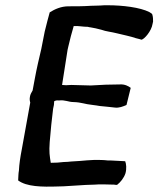

<svg xmlns="http://www.w3.org/2000/svg" viewBox="-20 -727 602 730"><path d="M94 -360C92 -351 93 -344 95 -337L63 -160C57 -129 53 -102 52 -79C51 -72 50 -67 50 -61L49 -41C81 -17 139 -16 199 -18C214 -18 229 -19 244 -20L276 -22C295 -23 317 -25 339 -25C349 -26 361 -26 372 -26L414 -25C417 -25 417 -24 422 -24H425C438 -34 451 -50 457 -68C462 -86 460 -104 456 -114L399 -117H389C373 -119 357 -119 339 -119C321 -118 302 -117 283 -115L251 -113C242 -112 232 -111 222 -111C207 -109 190 -108 173 -108C169 -134 166 -148 169 -187L175 -253L182 -314L185 -328C186 -334 185 -336 186 -342C191 -345 197 -346 204 -345C227 -348 240 -339 259 -339C291 -338 301 -331 332 -328L359 -324C382 -322 398 -320 417 -318C432 -316 448 -322 461 -328L477 -393C468 -400 454 -407 437 -406L382 -405L325 -402L251 -404L231 -403L216 -404C222 -445 230 -490 237 -538L240 -551C246 -578 253 -603 260 -627V-628C280 -629 294 -625 314 -625C317 -624 321 -623 324 -623C337 -621 350 -618 365 -614C384 -607 403 -606 426 -600C446 -595 480 -588 496 -582C507 -579 517 -577 518 -576C529 -578 556 -609 560 -636L562 -645C562 -653 562 -663 559 -672C559 -675 552 -678 548 -681C513 -699 446 -707 390 -707C379 -707 370 -707 361 -706C351 -706 341 -705 326 -705C298 -703 268 -703 240 -703C212 -703 188 -692 169 -680C164 -661 157 -637 150 -607C147 -590 142 -568 137 -541C129 -507 119 -465 112 -426L104 -383C100 -376 95 -368 94 -360Z"/></svg>

Font: Vapor
Style: Obl
Weight: 400
Foundry: Cannot Into Space Fonts
Version: Version 0.179